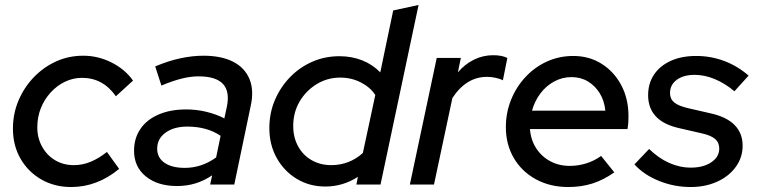

<svg xmlns="http://www.w3.org/2000/svg" viewBox="-20 -742 3043 772"><path d="M266 10Q199 10 146 -20.5Q93 -51 62.5 -104Q32 -157 32 -225Q32 -285 54.5 -338Q77 -391 116 -431.5Q155 -472 205.5 -495Q256 -518 315 -518Q374 -518 428 -491Q482 -464 515 -418L446 -355Q420 -392 386 -410.5Q352 -429 310 -429Q274 -429 241.5 -413.5Q209 -398 183.5 -370Q158 -342 144 -306.5Q130 -271 130 -230Q130 -187 149.5 -152Q169 -117 202 -97.5Q235 -78 277 -78Q312 -78 344.5 -91.5Q377 -105 410 -131L459 -63Q371 10 266 10Z M692 6Q614 6 566.5 -32.5Q519 -71 519 -136Q519 -186 544.5 -223.5Q570 -261 617.5 -281.5Q665 -302 729 -302Q770 -302 809.5 -292.5Q849 -283 882 -266L892 -312Q905 -374 876.5 -404.5Q848 -435 778 -435Q748 -435 712.5 -426.5Q677 -418 629 -398L604 -475Q659 -498 707 -508Q755 -518 797 -518Q870 -518 917 -494Q964 -470 983 -424.5Q1002 -379 988 -316L922 0H825L833 -37Q800 -15 765.5 -4.5Q731 6 692 6ZM723 -67Q757 -67 788.5 -77.5Q820 -88 849 -109L867 -196Q812 -233 733 -233Q679 -233 645.5 -208.5Q612 -184 612 -144Q612 -108 641.5 -87.5Q671 -67 723 -67Z M1288 8Q1224 8 1173 -23Q1122 -54 1092.5 -107Q1063 -160 1063 -227Q1063 -287 1085 -339Q1107 -391 1145.5 -431Q1184 -471 1235 -493.5Q1286 -516 1345 -516Q1394 -516 1436 -499.5Q1478 -483 1509 -451L1561 -700L1663 -722L1510 0H1413L1419 -31Q1359 8 1288 8ZM1312 -78Q1348 -78 1380.5 -90.5Q1413 -103 1439 -127L1489 -360Q1469 -391 1431 -410.5Q1393 -430 1348 -430Q1296 -430 1253 -403.5Q1210 -377 1184.5 -333.5Q1159 -290 1159 -235Q1159 -190 1178.5 -154Q1198 -118 1233 -98Q1268 -78 1312 -78Z M1628 0 1736 -509H1833L1821 -451Q1849 -484 1885.5 -502Q1922 -520 1963 -520Q1998 -520 2020 -509L2002 -419Q1992 -425 1973.5 -429Q1955 -433 1938 -433Q1855 -433 1799 -348L1725 0Z M2265 10Q2192 10 2135 -21Q2078 -52 2046 -106.5Q2014 -161 2014 -231Q2014 -289 2035 -341Q2056 -393 2093.5 -433Q2131 -473 2180 -495Q2229 -517 2285 -517Q2349 -517 2399 -485.5Q2449 -454 2478 -399.5Q2507 -345 2507 -275Q2507 -265 2506.5 -252.5Q2506 -240 2503 -223H2111Q2114 -180 2135.5 -146.5Q2157 -113 2192 -94Q2227 -75 2271 -75Q2306 -75 2338.5 -85.5Q2371 -96 2397 -115L2450 -49Q2406 -18 2361.5 -4Q2317 10 2265 10ZM2119 -297H2414Q2410 -337 2391.5 -367Q2373 -397 2344 -414.5Q2315 -432 2278 -432Q2241 -432 2208.5 -414.5Q2176 -397 2153 -366.5Q2130 -336 2119 -297Z M2757 10Q2691 10 2630 -14.5Q2569 -39 2531 -81L2590 -143Q2628 -106 2670.5 -87Q2713 -68 2758 -68Q2808 -68 2840 -89.5Q2872 -111 2872 -145Q2872 -169 2855 -183.5Q2838 -198 2801 -206L2714 -226Q2649 -240 2617.5 -273.5Q2586 -307 2586 -359Q2586 -407 2610 -442.5Q2634 -478 2677.5 -497.5Q2721 -517 2779 -517Q2838 -517 2891.5 -497Q2945 -477 2990 -438L2933 -375Q2895 -407 2854 -424Q2813 -441 2773 -441Q2728 -441 2701 -421Q2674 -401 2674 -368Q2674 -344 2691 -330Q2708 -316 2747 -307L2834 -287Q2900 -273 2933 -240Q2966 -207 2966 -156Q2966 -109 2938.5 -71Q2911 -33 2863.5 -11.5Q2816 10 2757 10Z"/></svg>

Font: Red Hat Display SemiBold
Style: Italic
Weight: 600
Italic angle: -12°
Designer: Pentagram, MCKL
Foundry: Pentagram, MCKL
Version: Version 1.023